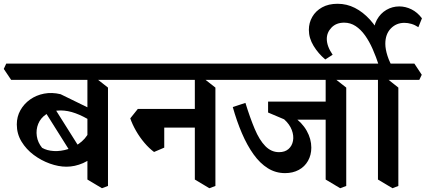

<svg xmlns="http://www.w3.org/2000/svg" viewBox="-59 -961 2255 1017"><path d="M293 -78Q251 -78 205 -94.5Q159 -111 119.5 -140.5Q80 -170 55 -211Q30 -252 30 -302Q30 -343 49 -377Q68 -411 100.5 -434Q133 -457 174.5 -465Q216 -473 262 -462L438 -376L423 -320Q382 -346 341 -361Q300 -376 262 -376Q216 -376 186 -356Q156 -336 143.5 -305Q131 -274 136 -240Q141 -206 164 -178Q190 -163 226.5 -161Q263 -159 302.5 -171.5Q342 -184 374.5 -212Q407 -240 423 -286L451 -153Q425 -116 381 -97Q337 -78 293 -78ZM326 -137 170 -385 217 -409 370 -166ZM481 36 404 -10V-571L439 -555L513 -497V24ZM0 -538 -39 -596 -26 -624H598L637 -565L624 -538Z M1050 36 973 -10V-571L1008 -555L1082 -497V24ZM757 -156Q731 -175 706 -204.5Q681 -234 661.5 -268Q642 -302 631 -334L671 -384H744L811 -340V-179ZM736 -285 705 -384H1010L1032 -285ZM598 -538 559 -596 572 -624H1167L1205 -565L1192 -538Z M1451 -44Q1401 -44 1359.5 -70Q1318 -96 1284 -143.5Q1250 -191 1222.5 -255Q1195 -319 1174 -394L1241 -416Q1265 -338 1290 -278.5Q1315 -219 1346.5 -187Q1378 -155 1419 -155Q1450 -155 1469 -171.5Q1488 -188 1493 -215Q1498 -242 1486.5 -272.5Q1475 -303 1446 -329L1361 -365V-392L1377 -390Q1446 -377 1493.5 -344.5Q1541 -312 1565.5 -268.5Q1590 -225 1590 -179Q1590 -140 1572.5 -109Q1555 -78 1523.5 -61Q1492 -44 1451 -44ZM1480 -327 1361 -381V-423H1700L1696 -327ZM1743 36 1666 -10V-571L1701 -555L1775 -497V24ZM1167 -538 1128 -596 1141 -624H1860L1899 -565L1886 -538Z M1948 -614Q1933 -660 1915 -701Q1897 -742 1874.5 -773.5Q1852 -805 1824.5 -823Q1797 -841 1764 -841Q1722 -841 1697 -815Q1672 -789 1672 -755Q1672 -716 1703 -671L1664 -646Q1627 -677 1602 -718Q1577 -759 1577 -803Q1577 -840 1595 -871.5Q1613 -903 1647 -922Q1681 -941 1729 -941Q1778 -941 1821 -919Q1864 -897 1900 -857.5Q1936 -818 1964 -764L1987 -615ZM2020 36 1943 -10V-571L1978 -555L2051 -497V24ZM1860 -538 1821 -596 1834 -624H2136L2175 -565L2162 -538ZM1992 -592Q1968 -618 1951.5 -650Q1935 -682 1927 -715Q1919 -748 1919 -776Q1919 -823 1937.5 -856.5Q1956 -890 1987.5 -908.5Q2019 -927 2056 -927Q2089 -927 2120.5 -911.5Q2152 -896 2176 -864L2157 -817Q2139 -829 2120 -834.5Q2101 -840 2083 -840Q2040 -840 2011 -810Q1982 -780 1982 -729Q1982 -701 1993.5 -665Q2005 -629 2028 -592Z"/></svg>

Font: Eczar Medium
Style: Regular
Weight: 500
Designer: Vaibhav Singh
Foundry: Rosetta Type Foundry
Version: Version 2.000